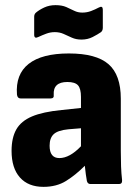

<svg xmlns="http://www.w3.org/2000/svg" viewBox="-20 -716 537 747"><path d="M149 11Q90 11 57.5 -25.5Q25 -62 25 -129Q25 -180 43.5 -212.5Q62 -245 104.5 -263Q147 -281 220 -288L295 -296V-339Q295 -371 283.5 -384Q272 -397 242 -397Q186 -397 189 -347Q191 -333 177 -333H60Q48 -333 46 -348Q40 -427 91.5 -467.5Q143 -508 248 -508Q354 -508 402 -466.5Q450 -425 450 -332V-129Q450 -96 451 -68.5Q452 -41 455 -15Q456 0 443 0H332Q321 0 318 -12Q314 -33 310 -71Q274 -35 237 -12Q200 11 149 11ZM173 -149Q173 -101 211 -101Q251 -101 295 -147V-217L246 -213Q205 -209 189 -194Q173 -179 173 -149ZM297 -562Q276 -562 259.5 -569.5Q243 -577 227.5 -584Q212 -591 193 -591Q176 -591 160 -585Q144 -579 129 -572Q113 -564 113 -581V-651Q113 -661 120 -667Q133 -678 152.5 -687Q172 -696 196 -696Q221 -696 238 -688.5Q255 -681 269 -674Q283 -667 300 -667Q318 -667 334 -673Q350 -679 365 -687Q380 -695 380 -678V-608Q380 -597 373 -591Q360 -582 340.5 -572Q321 -562 297 -562Z"/></svg>

Font: Sofia Sans Semi Condensed Black
Style: Regular
Weight: 900
Designer: Botio Nikoltchev, Ani Petrova
Foundry: lettersoup
Version: Version 4.100; ttfautohint (v1.8.4.7-5d5b)